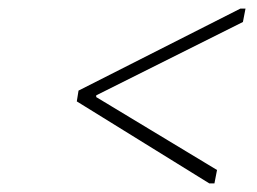

<svg xmlns="http://www.w3.org/2000/svg" viewBox="-20 -553 595 445"><path d="M543 -502 203 -332V-328L483 -159L477 -128H465L158 -318L162 -343L537 -533H549Z"/></svg>

Font: Be Vietnam Thin
Style: Italic
Weight: 250
Italic angle: -9°
Designer: Gabriel Lam
Foundry: TypeRant
Version: Version 3.000